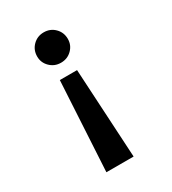

<svg xmlns="http://www.w3.org/2000/svg" viewBox="-175 -606 800 895"><g transform="rotate(-30 225.0 -158.5)"><path d="M203.1 -513.7Q238 -513.7 261.9 -489.9Q285.7 -466 285.7 -431.1Q285.7 -397.7 261.9 -374.1Q238 -350.4 203.1 -350.4Q168.4 -350.4 144.5 -374.1Q120.6 -397.7 120.6 -431.1Q120.6 -466 144.5 -489.9Q168.4 -513.7 203.1 -513.7ZM250 -283.4 276.9 197.3H130.4L157.3 -283.4Z"/></g></svg>

Font: League Mono Thin Condensed
Style: Regular
Weight: 100
Width: 1
Designer: Tyler Finck
Foundry: The League of Moveable Type / Tyler Finck
Version: Version 2.300;RELEASE